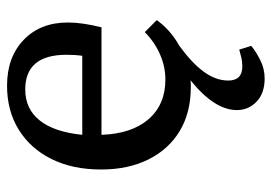

<svg xmlns="http://www.w3.org/2000/svg" viewBox="-136 -426 790 559"><g transform="rotate(-90 259.5 -146.0)"><path d="M311 229Q268 229 243.5 205.5Q219 182 219 148Q219 83 306 13Q301 14 295.5 14Q290 14 285 14Q212 14 158.5 -18Q105 -50 75.5 -109Q46 -168 46 -247Q46 -330 76.5 -391.5Q107 -453 162 -487Q217 -521 290 -521Q373 -521 423.5 -472.5Q474 -424 474 -344Q474 -302 460 -246H147Q150 -158 192.5 -109Q235 -60 308 -60Q346 -60 382 -76Q418 -92 446 -120L481 -85Q451 -44 407 -20Q356 17 330.5 52Q305 87 305 123Q305 164 346 164Q360 164 372.5 161Q385 158 395 155L406 190Q389 204 364 216.5Q339 229 311 229ZM147 -302H377Q380 -322 380 -348Q380 -468 279 -468Q222 -468 188.5 -425.5Q155 -383 147 -302Z"/></g></svg>

Font: Literata 12pt
Style: Regular
Weight: 400
Designer: Latin by Veronika Burian and Jose Scaglione. Greek by Irene Vlachou. Cyrillic by Vera Evstafieva.
Foundry: TypeTogether
Version: Version 3.002